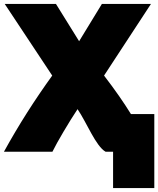

<svg xmlns="http://www.w3.org/2000/svg" viewBox="-60 -743 806 978"><path d="M207 30C229 -16 293 -124 335 -187C382 -118 428 2 478 30H516V215H726V-162H607C571 -220 527 -284 470 -358L709 -723H459L343 -533L225 -723H-36L206 -358C116 -233 36 -108 -40 30Z"/></svg>

Font: Repo ExtraBlack
Style: Regular
Weight: 400
Designer: Stefan Peev
Foundry: Context Ltd
Version: Version 001.502